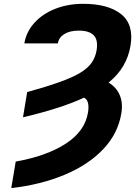

<svg xmlns="http://www.w3.org/2000/svg" viewBox="-20 -757 723 990"><path d="M98.6 -152.3 120.1 -282.2Q219.2 -309.6 285.6 -333.3Q352.1 -356.9 391.8 -380.6Q431.6 -404.3 451.7 -432.4Q471.7 -460.4 478 -497.1Q486.8 -550.8 463.4 -575Q439.9 -599.1 386.2 -599.1Q339.8 -599.1 311.5 -581.3Q283.2 -563.5 278.3 -533.2H105.5Q115.7 -593.3 157.5 -639.4Q199.2 -685.5 264.4 -711.4Q329.6 -737.3 409.2 -737.3Q537.6 -737.3 604.5 -684.1Q671.4 -630.9 652.8 -520.5Q643.6 -465.3 616.2 -418.2Q588.9 -371.1 540 -331.1Q579.6 -307.6 597.2 -267.1Q614.7 -226.6 605.5 -171.9Q588.4 -67.9 512 12.5Q435.5 92.8 313.5 144Q191.4 195.3 38.1 212.9L61 76.2Q221.2 47.4 319.6 -16.6Q418 -80.6 433.6 -176.3Q443.8 -238.8 413.1 -253.4Q293.9 -197.8 98.6 -152.3Z"/></svg>

Font: Inter Extra Bold
Style: Italic
Weight: 800
Italic angle: -9.39999°
Designer: Rasmus Andersson
Foundry: rsms
Version: Version 4.000;git-3c8e0fc